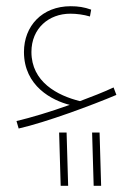

<svg xmlns="http://www.w3.org/2000/svg" viewBox="-20 -357 446 617"><path d="M40 56C128 36 276 -19 354 -52L345 -76C311 -60 274 -46 237 -32C164 -50 81 -94 81 -190C81 -266 137 -313 206 -313C226 -313 249 -310 269 -304L273 -326C251 -334 231 -337 207 -337C115 -337 57 -273 57 -190C57 -80 148 -34 204 -20C140 3 79 21 33 32ZM281 240H305L300 69H276ZM175 240H199L194 69H170Z"/></svg>

Font: Noto Sans Arabic SemCond Thin
Style: Regular
Weight: 100
Width: 4
Designer: Monotype Design Team, Nadine Chahine, Nizar Qandah and Khaled Hosny
Foundry: Monotype Imaging Inc.
Version: Version 2.012